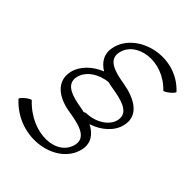

<svg xmlns="http://www.w3.org/2000/svg" viewBox="-239 -683 1093 1093"><g transform="rotate(45 307.5 -136.5)"><path d="M7 187C161 356 429 299 466 135C480 72 447 30 395 3C464 -19 524 -70 538 -135C560 -233 468 -281 368 -298C294 -310 212 -330 225 -401C247 -521 437 -555 557 -429C559 -426 575 -434 591 -447C607 -460 618 -474 615 -477C473 -631 216 -559 181 -399C167 -339 195 -296 241 -268C176 -242 122 -192 108 -129C88 -34 168 19 262 34C342 47 433 64 421 138C396 266 197 279 66 139C63 136 47 144 31 157C15 170 4 184 7 187ZM296 -28C222 -40 140 -60 153 -131C164 -194 233 -237 303 -243C313 -240 324 -238 335 -236C414 -223 506 -206 493 -132C482 -70 408 -29 338 -28C334 -28 328 -26 324 -22C315 -24 305 -26 296 -28Z"/></g></svg>

Font: Nupuram ExtraLight Oblique
Style: Regular
Weight: 200
Designer: Santhosh Thottingal (santhosh.thottingal@gmail.com)
Foundry: SMC
Version: Version 1.000